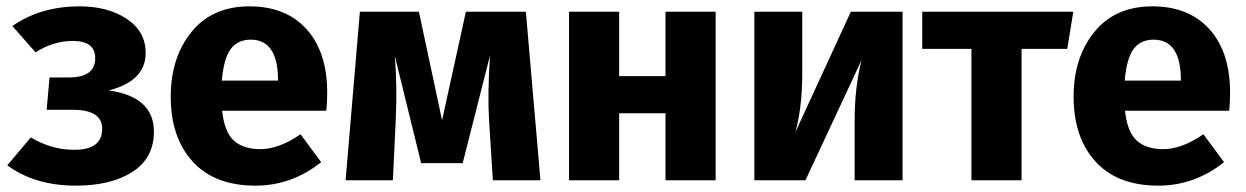

<svg xmlns="http://www.w3.org/2000/svg" viewBox="-20 -568 3925 605"><path d="M231 -548Q320 -548 379.5 -508.5Q439 -469 439 -401Q439 -313 323 -283Q465 -263 465 -153Q465 -70 397.5 -26.5Q330 17 219 17Q90 17 3 -47L77 -135Q142 -96 214 -96Q302 -96 302 -162Q302 -222 210 -222H127L136 -324H198Q280 -324 280 -385Q280 -439 209 -439Q148 -439 92 -403L19 -486Q108 -548 231 -548Z M1011 -276Q1011 -243 1008 -219H680Q687 -152 717 -125Q747 -98 800 -98Q859 -98 927 -145L992 -57Q899 17 785 17Q656 17 587 -59Q518 -135 518 -263Q518 -387 583.5 -467.5Q649 -548 766 -548Q881 -548 946 -476Q1011 -404 1011 -276ZM856 -314V-321Q854 -443 770 -443Q729 -443 707 -413.5Q685 -384 679 -314Z M1637 -531 1683 0H1533L1521 -190Q1516 -271 1524 -393L1438 -54H1307L1224 -392Q1232 -299 1227 -190L1218 0H1069L1114 -531H1300L1373 -189L1448 -531Z M2077 0V-211H1931V0H1773V-531H1931V-328H2077V-531H2235V0Z M2824 -531V0H2673V-189Q2673 -293 2695 -379L2518 0H2357V-531H2508V-339Q2508 -229 2486 -151L2661 -531Z M3362 -531 3343 -414H3199V0H3041V-414H2886V-531Z M3856 -276Q3856 -243 3853 -219H3525Q3532 -152 3562 -125Q3592 -98 3645 -98Q3704 -98 3772 -145L3837 -57Q3744 17 3630 17Q3501 17 3432 -59Q3363 -135 3363 -263Q3363 -387 3428.5 -467.5Q3494 -548 3611 -548Q3726 -548 3791 -476Q3856 -404 3856 -276ZM3701 -314V-321Q3699 -443 3615 -443Q3574 -443 3552 -413.5Q3530 -384 3524 -314Z"/></svg>

Font: Fira Sans
Style: Bold
Weight: 700
Designer: bBox Type GmbH & Carrois Corporate GbR & Edenspiekermann AG
Foundry: bBox Type GmbH & Carrois Corporate GbR & Edenspiekermann AG
Version: Version 4.301;PS 004.301;hotconv 1.0.88;makeotf.lib2.5.64775